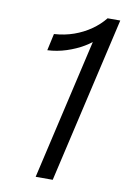

<svg xmlns="http://www.w3.org/2000/svg" viewBox="-83 -770 537 820"><g transform="rotate(10 185.5 -360.0)"><path d="M131 0 279 -642 294 -630Q274 -608 241 -588.5Q208 -569 168 -556Q128 -543 86 -541L102 -614Q148 -617 187.5 -631Q227 -645 260 -668Q293 -691 316 -720H371L205 0Z"/></g></svg>

Font: Instrument Sans SemiCondensed
Style: Italic
Weight: 400
Width: 4
Italic angle: -13°
Designer: Rodrigo Fuenzalida
Foundry: fragTYPE
Version: Version 1.000;gftools[0.9.28]